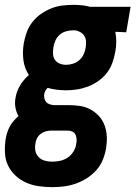

<svg xmlns="http://www.w3.org/2000/svg" viewBox="-43 -548 563 791"><path d="M172 223Q144 223 116.5 219Q89 215 65 204.5Q41 194 21.5 176Q2 158 -9.5 134.5Q-21 111 -22.5 83Q-24 55 -20 27Q-18 14 -14 0.5Q-10 -13 -3.5 -25.5Q3 -38 12.5 -49Q22 -60 33 -70Q24 -86 20.5 -105.5Q17 -125 21 -145Q25 -171 39.5 -195.5Q54 -220 76 -239Q58 -266 53.5 -300Q49 -334 55 -370Q59 -392 67 -414.5Q75 -437 90 -456.5Q105 -476 125 -490Q145 -504 167 -513Q189 -522 212.5 -525Q236 -528 258 -528Q275 -528 292 -526.5Q309 -525 324 -521L328 -520H495L477 -415L432 -417Q436 -397 436 -376.5Q436 -356 432 -335Q428 -312 420 -289.5Q412 -267 397.5 -248Q383 -229 362.5 -214.5Q342 -200 319.5 -191.5Q297 -183 274 -179.5Q251 -176 229 -176Q209 -176 190 -178.5Q171 -181 153 -186Q147 -180 143.5 -173Q140 -166 139 -159Q138 -150 140 -142Q142 -134 147 -128Q152 -122 160 -119Q168 -116 177 -115H238Q262 -115 286 -111.5Q310 -108 330 -97Q350 -86 365 -69.5Q380 -53 388 -31Q396 -9 397 15Q398 39 394 63Q390 87 380.5 110.5Q371 134 353.5 153.5Q336 173 313.5 187Q291 201 267.5 209Q244 217 220 220Q196 223 172 223ZM229 -281Q243 -281 257.5 -285.5Q272 -290 283.5 -300Q295 -310 301.5 -324Q308 -338 310 -352Q312 -364 311.5 -376.5Q311 -389 305 -399Q299 -409 289 -415Q279 -421 267 -423H256Q242 -423 227.5 -418.5Q213 -414 202 -404Q191 -394 185 -380.5Q179 -367 177 -353Q175 -339 175.5 -325.5Q176 -312 183.5 -301.5Q191 -291 203 -286Q215 -281 229 -281ZM172 118Q188 118 204.5 114.5Q221 111 235.5 101.5Q250 92 259.5 76.5Q269 61 271 45Q273 35 272.5 25.5Q272 16 268.5 7.5Q265 -1 256 -5.5Q247 -10 237 -10H167Q156 -10 144.5 -6.5Q133 -3 124 4Q115 11 109.5 21.5Q104 32 103 43Q100 59 103 74Q106 89 116.5 99.5Q127 110 141.5 114Q156 118 172 118Z"/></svg>

Font: Iosevka SS18 Extrabold
Style: Italic
Weight: 800
Italic angle: -9°
Monospace: yes
Designer: Belleve Invis
Foundry: Belleve Invis
Version: Version 25.1.1; ttfautohint (v1.8.4)